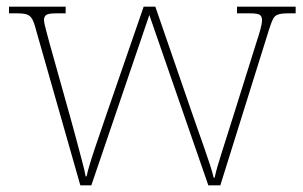

<svg xmlns="http://www.w3.org/2000/svg" viewBox="-20 -556 910 576"><path d="M89 -463Q83 -487 77 -498Q71 -509 61 -512.5Q51 -516 30 -516H7V-536H177V-516H150Q125 -516 118.5 -511Q112 -506 112 -496Q112 -488 118.5 -464Q125 -440 129 -425L192 -200Q199 -176 208 -141.5Q217 -107 225.5 -75.5Q234 -44 237 -27H240Q243 -44 253.5 -77Q264 -110 276.5 -146Q289 -182 297 -206L411 -536H446L554 -223Q560 -205 570 -177Q580 -149 590.5 -119Q601 -89 609.5 -63Q618 -37 621 -23H624Q629 -48 644.5 -96Q660 -144 679 -205L749 -428Q756 -449 761 -467Q766 -485 766 -496Q766 -506 760 -511Q754 -516 728 -516H691V-536H867V-516H845Q825 -516 814.5 -512.5Q804 -509 799 -499Q794 -489 787 -467L641 0H605L428 -511L254 0H221Z"/></svg>

Font: Noto Rashi Hebrew Thin
Style: Regular
Weight: 250
Version: Version 1.006